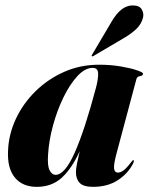

<svg xmlns="http://www.w3.org/2000/svg" viewBox="-20 -698 563 727"><path d="M421.5 -118Q409.5 -73 412 -58.8Q414.5 -44.5 426.5 -44.5Q436.5 -44.5 448 -53Q459.5 -61.5 476.5 -84Q482.5 -92 485 -91.5Q489.5 -91.5 484 -79Q464.5 -40.5 425.8 -15.5Q387 9.5 332 9.5Q296.5 9.5 282 -5.2Q267.5 -20 267.5 -46.5Q267.5 -58.5 271.8 -80Q276 -101.5 282 -126Q252 -60 214 -25.2Q176 9.5 119.5 9.5Q65 9.5 36 -26Q7 -61.5 10.5 -128Q13 -190.5 40.5 -248.8Q68 -307 115 -353Q162 -399 223.2 -426Q284.5 -453 355 -453Q399 -453 437 -446.5Q475 -440 498.2 -432Q521.5 -424 521.5 -419.5Q521.5 -411 510.2 -409.8Q499 -408.5 496.5 -398.5ZM162 -112.5Q159 -69.5 168 -52.8Q177 -36 190.5 -36Q225.5 -36 263 -120.2Q300.5 -204.5 343.5 -366Q352.5 -401 351.5 -421Q350.5 -441 331 -441Q302 -441 273.2 -410Q244.5 -379 220.2 -329.2Q196 -279.5 180.5 -222.2Q165 -165 162 -112.5ZM401 -613.5Q437.5 -677.5 482 -677.5Q508.5 -677.5 517 -662Q525.5 -646.5 521.5 -631Q515 -606 496 -588.2Q477 -570.5 453.5 -556.5L333 -485.5Q329 -483.5 327 -485.5Q326 -486.5 329 -491.5Z"/></svg>

Font: Fraunces 144pt S000
Style: Bold Italic
Weight: 700
Italic angle: -16°
Version: Version 1.000; ttfautohint (v1.8.3)